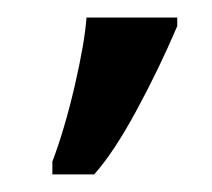

<svg xmlns="http://www.w3.org/2000/svg" viewBox="-20 -734 243 220"><path d="M40 -548.8Q54.2 -586.4 65.7 -636Q77.1 -685.5 79.1 -713.9H183.1V-704.1Q162.1 -654.8 136 -606.7Q109.9 -558.6 87.9 -534.2H40Z"/></svg>

Font: Noto Serif
Style: Regular
Weight: 400
Designer: Monotype Design team
Foundry: Monotype Imaging Inc.
Version: Version 1.02